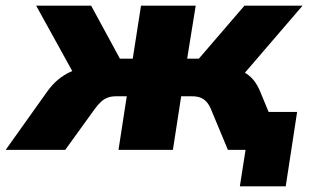

<svg xmlns="http://www.w3.org/2000/svg" viewBox="-62 -526 1121 674"><path d="M780 128 800 0H757L778 -133H981L941 128ZM-42 0 104 -205Q121 -229 142 -246.5Q163 -264 188 -275Q213 -286 243 -289L214 -236L65 -506H258L359 -320H404L433 -506H625L595 -320H636L796 -506H1000L768 -236L744 -288Q772 -284 792.5 -273.5Q813 -263 827.5 -245.5Q842 -228 852 -203L936 0H738L678 -144Q671 -160 662 -169.5Q653 -179 641 -183.5Q629 -188 612 -188H574L545 0H354L383 -188H345Q329 -188 316.5 -183.5Q304 -179 293.5 -169.5Q283 -160 271 -144L167 0Z"/></svg>

Font: Nunito Sans 7pt Black
Style: Italic
Weight: 900
Italic angle: -9°
Version: Version 3.101;gftools[0.9.27]